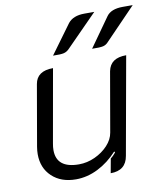

<svg xmlns="http://www.w3.org/2000/svg" viewBox="-83 -798 757 876"><g transform="rotate(-10 295.5 -360.0)"><path d="M441 -57Q430 9 359 9L371 -57Q382 -65 395 -81L392 -86Q351 -41 301 -16Q251 9 199 9Q130 9 88 -30.5Q46 -70 46 -134Q46 -150 49 -168L98 -450Q108 -509 183 -509L123 -170Q120 -154 120 -140Q120 -56 224 -56Q262 -56 298 -72.5Q334 -89 359 -116Q384 -143 389 -174L437 -450Q443 -480 464 -494.5Q485 -509 522 -509ZM291 -699Q315 -729 367 -729H413L270 -584Q258 -571 243.5 -567.5Q229 -564 193 -565ZM469 -699Q490 -729 545 -729H591L451 -584Q440 -571 425.5 -567.5Q411 -564 374 -565Z"/></g></svg>

Font: K2D Light
Style: Italic
Weight: 300
Italic angle: -10°
Designer: Katatrad Aksorn Co.,Ltd.
Foundry: Cadson Demak Co.,Ltd.
Version: Version 1.000; ttfautohint (v1.6)